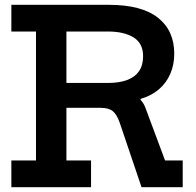

<svg xmlns="http://www.w3.org/2000/svg" viewBox="-20 -775 813 795"><path d="M476.5 -407Q511 -400 541 -379.5Q571 -359 582 -329L663.5 -110.5H736.5V0H566L476 -266Q464 -301 447 -314.8Q430 -328.5 396.5 -328.5H349.5ZM296.5 -644.5V-755H431.5Q566 -755 633.8 -701.8Q701.5 -648.5 701.5 -553Q701.5 -507 685.2 -469.5Q669 -432 638 -405.2Q607 -378.5 562 -365.5V-348.5L428 -328.5H229.5V-431.5H426.5Q474 -431.5 506.5 -443.8Q539 -456 555.8 -480.5Q572.5 -505 572.5 -542Q572.5 -596 532.8 -620.2Q493 -644.5 427.5 -644.5ZM27 -644.5V-755H356.5V-644.5H255V-110.5H357V0H27V-110.5H129V-644.5Z"/></svg>

Font: Hepta Slab SemiBold
Style: Regular
Weight: 600
Designer: Michael LaGattuta
Foundry: Michael LaGattuta
Version: Version 1.102